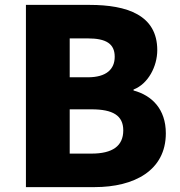

<svg xmlns="http://www.w3.org/2000/svg" viewBox="-20 -765 735 785"><path d="M86 0H367C529 0 658 -68 658 -220C658 -319 601 -375 526 -395V-399C586 -422 623 -494 623 -560C623 -703 500 -745 346 -745H86ZM265 -449V-608H339C414 -608 449 -586 449 -533C449 -482 415 -449 339 -449ZM265 -137V-318H354C441 -318 484 -293 484 -232C484 -168 440 -137 354 -137Z"/></svg>

Font: Noto Sans CJK TC Black
Style: Regular
Weight: 900
Designer: Ryoko NISHIZUKA 西塚涼子 (kana, bopomofo & ideographs); Paul D. Hunt (Latin, Greek & Cyrillic); Sandoll Communications 산돌커뮤니
Foundry: Adobe
Version: Version 2.004;hotconv 1.0.118;makeotfexe 2.5.65603